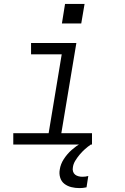

<svg xmlns="http://www.w3.org/2000/svg" viewBox="-20 -740 640 983"><path d="M48 0V-58H229L296 -462H139V-520H371L294 -58H451V0ZM387 223Q365 223 345 218Q325 213 309.5 201Q294 189 288 169Q282 149 286 128Q290 100 307 74Q324 48 346.5 28Q369 8 395.5 -7.5Q422 -23 450 -32L445 0Q429 11 414.5 24Q400 37 387.5 52Q375 67 365 83.5Q355 100 353 118Q351 128 354 138Q357 148 364.5 154Q372 160 382 162.5Q392 165 402 165Q410 165 417.5 164Q425 163 432 161L423 219Q414 221 405 222Q396 223 387 223ZM396 -620H297L313 -720H413Z"/></svg>

Font: Iosevka SS04 Light Extended
Style: Italic
Weight: 300
Width: 7
Italic angle: -9°
Monospace: yes
Designer: Belleve Invis
Foundry: Belleve Invis
Version: Version 19.0.0; ttfautohint (v1.8.4)